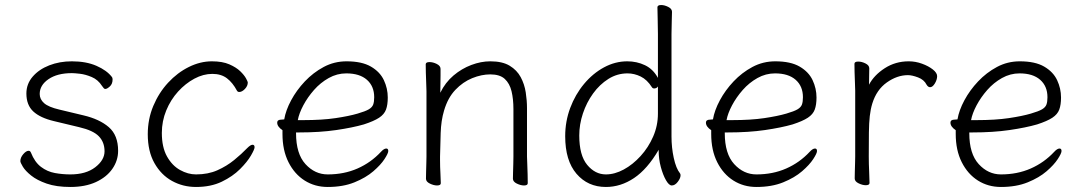

<svg xmlns="http://www.w3.org/2000/svg" viewBox="-20 -728 4302 764"><path d="M195 -246Q140 -259 112.5 -284.5Q85 -310 85 -356Q85 -394 110 -423Q135 -452 176 -468Q217 -484 266 -484Q323 -484 364 -466Q405 -448 425 -422Q428 -419 428 -412Q428 -394 417 -384Q406 -374 399 -374Q395 -374 392.5 -377.5Q390 -381 386 -386Q370 -411 345 -421.5Q320 -432 298 -434.5Q276 -437 266 -437Q208 -437 173 -413Q138 -389 138 -354Q138 -333 155.5 -317.5Q173 -302 216 -292L312 -269Q376 -254 413 -222Q450 -190 450 -128Q450 -89 427 -56Q404 -23 361.5 -3.5Q319 16 260 16Q204 16 165.5 2.5Q127 -11 104 -29.5Q81 -48 71 -64.5Q61 -81 61 -87Q61 -101 72.5 -114.5Q84 -128 94 -128Q100 -128 103 -121Q118 -83 143 -64Q168 -45 198.5 -39.5Q229 -34 260 -34Q322 -34 359 -62.5Q396 -91 396 -126Q396 -162 373.5 -185.5Q351 -209 295 -222Z M993 -142Q993 -134 978.5 -109Q964 -84 935 -55Q906 -26 862.5 -5Q819 16 760 16Q708 16 664.5 -8Q621 -32 594.5 -79Q568 -126 568 -194Q568 -254 590 -306.5Q612 -359 649 -399Q686 -439 731.5 -461.5Q777 -484 823 -484Q865 -484 892.5 -472Q920 -460 936 -444.5Q952 -429 959 -416Q966 -403 966 -400Q966 -386 954.5 -374Q943 -362 932 -362Q926 -362 923 -367Q906 -399 883 -416.5Q860 -434 825 -434Q789 -434 753.5 -415Q718 -396 688.5 -363.5Q659 -331 641.5 -288.5Q624 -246 624 -199Q624 -142 644.5 -105.5Q665 -69 696.5 -51.5Q728 -34 760 -34Q808 -34 845 -50.5Q882 -67 911.5 -91Q941 -115 964 -139Q977 -152 985 -152Q993 -152 993 -142Z M1158 -201V-198Q1158 -116 1195.5 -75Q1233 -34 1284 -34Q1349 -34 1402.5 -57.5Q1456 -81 1496 -124Q1508 -137 1517 -137Q1525 -137 1525 -127Q1525 -118 1510 -95Q1495 -72 1465.5 -46.5Q1436 -21 1390.5 -2.5Q1345 16 1284 16Q1233 16 1192.5 -9.5Q1152 -35 1128 -82.5Q1104 -130 1104 -195V-210Q1083 -224 1083 -240Q1083 -252 1100 -252Q1102 -252 1106.5 -252.5Q1111 -253 1111 -253Q1117 -289 1138.5 -329Q1160 -369 1193 -404Q1226 -439 1268 -461.5Q1310 -484 1359 -484Q1420 -484 1456 -463Q1492 -442 1507.5 -409Q1523 -376 1523 -340Q1523 -311 1516 -292Q1509 -273 1488.5 -259.5Q1468 -246 1428 -233Q1383 -220 1318 -210.5Q1253 -201 1170 -201ZM1186 -250Q1262 -250 1315.5 -258Q1369 -266 1403 -276Q1434 -285 1447.5 -293Q1461 -301 1465 -312Q1469 -323 1469 -341Q1469 -385 1440 -410.5Q1411 -436 1358 -436Q1321 -436 1288 -417.5Q1255 -399 1229.5 -370Q1204 -341 1187 -309Q1170 -277 1165 -250Z M2023 -294Q2023 -334 2015.5 -365Q2008 -396 1988.5 -414Q1969 -432 1931 -432Q1896 -432 1859 -417Q1822 -402 1792 -370.5Q1762 -339 1747 -288Q1735 -248 1733.5 -198.5Q1732 -149 1731 -105V-91Q1731 -63 1732.5 -38.5Q1734 -14 1734 1Q1734 10 1719 10Q1706 10 1690.5 2.5Q1675 -5 1675 -17Q1675 -25 1675.5 -43.5Q1676 -62 1676.5 -80Q1677 -98 1677 -105V-365Q1677 -375 1676 -396Q1675 -417 1674.5 -439Q1674 -461 1674 -472Q1674 -481 1689 -481Q1703 -481 1718 -473.5Q1733 -466 1733 -454Q1733 -446 1733 -428.5Q1733 -411 1732.5 -392Q1732 -373 1732 -359Q1752 -400 1784.5 -427.5Q1817 -455 1855.5 -469.5Q1894 -484 1931 -484Q1979 -484 2008 -466.5Q2037 -449 2052 -421Q2067 -393 2072 -360.5Q2077 -328 2077 -298V-105Q2077 -99 2078 -78Q2079 -57 2079.5 -34Q2080 -11 2080 1Q2080 10 2065 10Q2052 10 2036.5 2.5Q2021 -5 2021 -17Q2021 -25 2021.5 -41.5Q2022 -58 2022.5 -76Q2023 -94 2023 -105Z M2601 -132Q2556 -55 2503 -19.5Q2450 16 2391 16Q2319 16 2274 -36.5Q2229 -89 2229 -186Q2229 -245 2249 -298.5Q2269 -352 2304 -394Q2339 -436 2383.5 -460Q2428 -484 2476 -484Q2514 -484 2546.5 -468.5Q2579 -453 2598 -418V-593Q2598 -624 2597 -653Q2596 -682 2596 -699Q2596 -708 2611 -708Q2624 -708 2639 -700.5Q2654 -693 2654 -681Q2654 -669 2653 -643.5Q2652 -618 2652 -592V-185Q2652 -141 2661 -99.5Q2670 -58 2686 -38Q2688 -36 2688 -30Q2688 -19 2677 -4.5Q2666 10 2653 10Q2642 10 2630 -11Q2618 -32 2609.5 -63.5Q2601 -95 2601 -128ZM2598 -384Q2593 -376 2583 -376Q2577 -376 2574 -381Q2555 -411 2529.5 -423.5Q2504 -436 2477 -436Q2436 -436 2401 -414Q2366 -392 2340 -356Q2314 -320 2299.5 -276.5Q2285 -233 2285 -189Q2285 -110 2316.5 -72Q2348 -34 2391 -34Q2426 -34 2462 -53.5Q2498 -73 2529 -107Q2560 -141 2579 -184.5Q2598 -228 2598 -276Z M2864 -201V-198Q2864 -116 2901.5 -75Q2939 -34 2990 -34Q3055 -34 3108.5 -57.5Q3162 -81 3202 -124Q3214 -137 3223 -137Q3231 -137 3231 -127Q3231 -118 3216 -95Q3201 -72 3171.5 -46.5Q3142 -21 3096.5 -2.5Q3051 16 2990 16Q2939 16 2898.5 -9.5Q2858 -35 2834 -82.5Q2810 -130 2810 -195V-210Q2789 -224 2789 -240Q2789 -252 2806 -252Q2808 -252 2812.5 -252.5Q2817 -253 2817 -253Q2823 -289 2844.5 -329Q2866 -369 2899 -404Q2932 -439 2974 -461.5Q3016 -484 3065 -484Q3126 -484 3162 -463Q3198 -442 3213.5 -409Q3229 -376 3229 -340Q3229 -311 3222 -292Q3215 -273 3194.5 -259.5Q3174 -246 3134 -233Q3089 -220 3024 -210.5Q2959 -201 2876 -201ZM2892 -250Q2968 -250 3021.5 -258Q3075 -266 3109 -276Q3140 -285 3153.5 -293Q3167 -301 3171 -312Q3175 -323 3175 -341Q3175 -385 3146 -410.5Q3117 -436 3064 -436Q3027 -436 2994 -417.5Q2961 -399 2935.5 -370Q2910 -341 2893 -309Q2876 -277 2871 -250Z M3383 -367Q3383 -377 3382 -398Q3381 -419 3380.5 -441Q3380 -463 3380 -474Q3380 -483 3395 -483Q3409 -483 3424 -475.5Q3439 -468 3439 -456Q3439 -444 3438.5 -426.5Q3438 -409 3438 -391Q3458 -429 3500.5 -456.5Q3543 -484 3596 -484Q3623 -484 3649 -474.5Q3675 -465 3692 -451.5Q3709 -438 3709 -425Q3709 -411 3700 -396Q3691 -381 3681 -381Q3673 -381 3667 -391Q3657 -411 3633 -420Q3609 -429 3593 -429Q3550 -429 3509 -400Q3468 -371 3451 -316Q3444 -293 3441 -266Q3438 -239 3437.5 -201Q3437 -163 3437 -106Q3437 -75 3438.5 -46Q3440 -17 3440 0Q3440 9 3425 9Q3412 9 3396.5 1.5Q3381 -6 3381 -18Q3381 -26 3381.5 -44.5Q3382 -63 3382.5 -81Q3383 -99 3383 -106Z M3837 -201V-198Q3837 -116 3874.5 -75Q3912 -34 3963 -34Q4028 -34 4081.5 -57.5Q4135 -81 4175 -124Q4187 -137 4196 -137Q4204 -137 4204 -127Q4204 -118 4189 -95Q4174 -72 4144.5 -46.5Q4115 -21 4069.5 -2.5Q4024 16 3963 16Q3912 16 3871.5 -9.5Q3831 -35 3807 -82.5Q3783 -130 3783 -195V-210Q3762 -224 3762 -240Q3762 -252 3779 -252Q3781 -252 3785.5 -252.5Q3790 -253 3790 -253Q3796 -289 3817.5 -329Q3839 -369 3872 -404Q3905 -439 3947 -461.5Q3989 -484 4038 -484Q4099 -484 4135 -463Q4171 -442 4186.5 -409Q4202 -376 4202 -340Q4202 -311 4195 -292Q4188 -273 4167.5 -259.5Q4147 -246 4107 -233Q4062 -220 3997 -210.5Q3932 -201 3849 -201ZM3865 -250Q3941 -250 3994.5 -258Q4048 -266 4082 -276Q4113 -285 4126.5 -293Q4140 -301 4144 -312Q4148 -323 4148 -341Q4148 -385 4119 -410.5Q4090 -436 4037 -436Q4000 -436 3967 -417.5Q3934 -399 3908.5 -370Q3883 -341 3866 -309Q3849 -277 3844 -250Z"/></svg>

Font: Moon Stars Kai T Light
Style: Regular
Weight: 300
Designer: GuiWonder
Version: Version 1.101